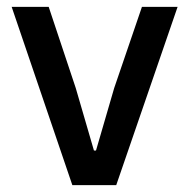

<svg xmlns="http://www.w3.org/2000/svg" viewBox="-20 -540 552 560"><path d="M191 0 14 -520H122L201 -283L254 -101H260L313 -283L394 -520H498L319 0Z"/></svg>

Font: IBM Plex Sans Arabic Medium
Style: Regular
Weight: 500
Designer: Mike Abbink, Paul van der Laan, Pieter van Rosmalen, Wael Morcos, Khajak Apelian
Foundry: Bold Monday
Version: Version 1.1